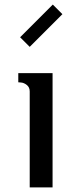

<svg xmlns="http://www.w3.org/2000/svg" viewBox="-20 -820 320 840"><path d="M211 -800 253 -758 110 -615 68 -657ZM60 -460V-500H210V0H110V-420Q110 -438 97.5 -448Q85 -458 72 -459Z"/></svg>

Font: Laverick
Style: Regular
Weight: 400
Designer: Daniel Pimley
Foundry: Daniel Pimley
Version: Version 1.000;PS 001.001;hotconv 1.0.56